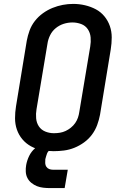

<svg xmlns="http://www.w3.org/2000/svg" viewBox="-20 -766 640 983"><path d="M255 8Q224 8 194 2.5Q164 -3 138.5 -17Q113 -31 94.5 -53Q76 -75 66.5 -102.5Q57 -130 57 -160.5Q57 -191 62 -222L117 -557Q122 -584 131.5 -610Q141 -636 158.5 -658.5Q176 -681 199.5 -698Q223 -715 249 -725.5Q275 -736 301.5 -741Q328 -746 355 -746Q386 -746 415.5 -739Q445 -732 470.5 -718.5Q496 -705 514.5 -682.5Q533 -660 542.5 -632.5Q552 -605 552 -574.5Q552 -544 547 -513L492 -178Q487 -152 477.5 -126Q468 -100 451 -77Q434 -54 410.5 -37Q387 -20 361 -9.5Q335 1 308 4.5Q281 8 255 8ZM256 -84Q272 -84 287 -86.5Q302 -89 316 -95.5Q330 -102 343 -112.5Q356 -123 365 -136Q374 -149 379 -163.5Q384 -178 386 -193L442 -528Q446 -551 444 -574.5Q442 -598 429.5 -616.5Q417 -635 395.5 -643Q374 -651 351 -651Q328 -651 306 -644Q284 -637 265.5 -622Q247 -607 236.5 -585.5Q226 -564 223 -542L167 -207Q163 -184 165 -160.5Q167 -137 179 -119Q191 -101 212 -92.5Q233 -84 256 -84ZM236 197Q219 197 201.5 195Q184 193 169 187Q154 181 141 170.5Q128 160 120.5 145.5Q113 131 112 113.5Q111 96 114 79Q118 56 129 33Q140 10 159 -6.5Q178 -23 202 -30Q226 -37 250 -37L244 0Q236 0 230 6Q224 12 221 19.5Q218 27 216 34.5Q214 42 212 49Q211 59 211.5 69.5Q212 80 217.5 88Q223 96 232 99.5Q241 103 252 103H327L311 197Z"/></svg>

Font: Iosevka Curly Slab SmBdEx
Style: Italic
Weight: 600
Width: 7
Italic angle: -9°
Monospace: yes
Designer: Belleve Invis
Foundry: Belleve Invis
Version: Version 11.1.0; ttfautohint (v1.8.3)